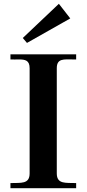

<svg xmlns="http://www.w3.org/2000/svg" viewBox="-20 -991 456 1011"><path d="M279 -78V-632C279 -685 317 -678 365 -678H381V-705H35V-678C51 -677 65 -678 79 -678C112 -678 136 -674 136 -632V-78C136 -20 90 -29 35 -27V0H381V-27C326 -29 279 -20 279 -78ZM100 -791 290 -971 350 -894 122 -765Z"/></svg>

Font: Ortica Linear
Style: Bold
Weight: 700
Designer: Benedetta Bovani
Foundry: Collletttivo
Version: Version 2.000;Glyphs 3.1.2 (3151)